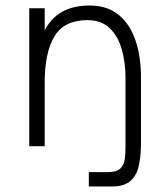

<svg xmlns="http://www.w3.org/2000/svg" viewBox="-20 -530 608 696"><path d="M86 0V-500H142V-420Q166 -466 206.5 -488Q247 -510 305 -510Q368 -510 409 -477Q450 -444 470.5 -385.5Q491 -327 491 -249V0Q490 43 482 75.5Q474 108 451.5 127Q429 146 386 146H302V94H370Q403 94 416.5 80.5Q430 67 432.5 45.5Q435 24 435 0V-249Q435 -301 422 -349Q409 -397 378.5 -427Q348 -457 297 -457Q213 -457 177.5 -398.5Q142 -340 142 -231V0Z"/></svg>

Font: Haskoy Light
Style: Regular
Weight: 300
Designer: Ertekin Erdin
Foundry: Ertekin Erdin
Version: Version 2.000; ttfautohint (v1.8.4.7-5d5b)